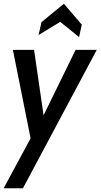

<svg xmlns="http://www.w3.org/2000/svg" viewBox="-34 -758 534 1020"><path d="M-14.5 242 128.5 -23 34.5 -493H147L197.5 -145.5L367.5 -493H480L88 242ZM171 -572 186.5 -640.5 305.5 -738 400.5 -627 386 -561 286 -642Z"/></svg>

Font: Cabin Condensed Medium
Style: Italic
Weight: 500
Width: 3
Italic angle: -10°
Designer: Pablo Impallari
Foundry: Pablo Impallari. http://www.impallari.com Igino Marini. http://www.ikern.com
Version: Version 3.001; ttfautohint (v1.8.3)